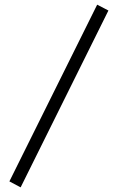

<svg xmlns="http://www.w3.org/2000/svg" viewBox="-20 -681 586 818"><path d="M441.9 -636.2 67.9 117.2 20 91.8 394 -661.1Z"/></svg>

Font: Anonymous Pro
Style: Regular
Weight: 400
Monospace: yes
Designer: Mark Simonson
Version: Version 1.002